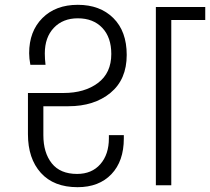

<svg xmlns="http://www.w3.org/2000/svg" viewBox="-20 -769 872 797"><path d="M160 -328V-208Q160 -135 195 -91Q230 -47 300 -47Q361 -47 396.5 -87.5Q432 -128 432 -195V-208H494V-194Q494 -100 442.5 -46Q391 8 302 8Q203 8 149.5 -51.5Q96 -111 96 -212V-383H244Q331 -383 386.5 -424.5Q442 -466 442 -545Q442 -614 404.5 -653.5Q367 -693 303 -693Q241 -693 203.5 -653.5Q166 -614 166 -547Q166 -524 169 -500H106Q101 -527 101 -548Q101 -639 156 -694Q211 -749 303 -749Q395 -749 450.5 -694Q506 -639 506 -541Q506 -439 438.5 -383.5Q371 -328 264 -328ZM832 -740V-686H691V0H627V-740Z"/></svg>

Font: A Bank Premium Light
Style: Regular
Weight: 300
Designer: Ninad Kale (Devanagari), Jonny Pinhorn (Latin), Htun Naung (Myanmar)
Foundry: Indian Type Foundry
Version: 4.004